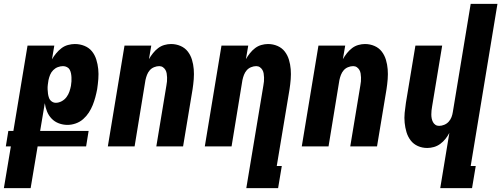

<svg xmlns="http://www.w3.org/2000/svg" viewBox="-56 -755 2585 990"><path d="M-36 215 0 0H-26L-13 -80H13L86 -520H224L212 -449Q221 -465 233.5 -480Q246 -495 261 -506.5Q276 -518 294.5 -523Q313 -528 330 -528Q356 -528 379.5 -518.5Q403 -509 418 -490.5Q433 -472 440.5 -448Q448 -424 450.5 -399Q453 -374 451 -348Q449 -322 445 -295Q441 -274 435.5 -253.5Q430 -233 422 -213Q414 -193 402 -174.5Q390 -156 373 -141Q356 -126 334.5 -118.5Q313 -111 292 -111Q269 -111 247.5 -119Q226 -127 210.5 -143Q195 -159 186.5 -180Q178 -201 175 -223L151 -80H401L388 0H138L102 215ZM232 -225Q247 -225 262 -233Q277 -241 287 -254.5Q297 -268 302 -283Q307 -298 310 -313V-314Q312 -325 312.5 -335.5Q313 -346 312.5 -356.5Q312 -367 310 -377Q308 -387 303.5 -395.5Q299 -404 289.5 -409Q280 -414 269 -414Q256 -414 242.5 -409Q229 -404 218.5 -393.5Q208 -383 202.5 -369.5Q197 -356 194 -342Q192 -330 190.5 -318Q189 -306 189.5 -294.5Q190 -283 191.5 -271.5Q193 -260 197 -249.5Q201 -239 210.5 -232Q220 -225 232 -225Z M500 0 586 -520H724L712 -450Q721 -466 733 -481Q745 -496 759.5 -507Q774 -518 791.5 -523Q809 -528 826 -528Q852 -528 875 -518Q898 -508 912.5 -489Q927 -470 934 -446.5Q941 -423 943 -398Q945 -373 943 -347Q941 -321 937 -295L888 0H750L802 -314Q804 -325 805 -335Q806 -345 805.5 -355.5Q805 -366 803.5 -376Q802 -386 797 -394.5Q792 -403 784 -408.5Q776 -414 765 -414Q752 -414 738.5 -408.5Q725 -403 716 -392.5Q707 -382 702 -369Q697 -356 694 -342L638 0Z M1214 215 1302 -314Q1304 -325 1305 -335Q1306 -345 1305.5 -355.5Q1305 -366 1303.5 -376Q1302 -386 1297 -394.5Q1292 -403 1284 -408.5Q1276 -414 1265 -414Q1252 -414 1238.5 -408.5Q1225 -403 1216 -392.5Q1207 -382 1202 -369Q1197 -356 1194 -342L1138 0H1000L1086 -520H1224L1212 -450Q1221 -466 1233 -481Q1245 -496 1259.5 -507Q1274 -518 1291.5 -523Q1309 -528 1326 -528Q1352 -528 1375 -518Q1398 -508 1412.5 -489Q1427 -470 1434 -446.5Q1441 -423 1443 -398Q1445 -373 1443 -347Q1441 -321 1437 -295L1371 101H1397L1378 215Z M1500 0 1586 -520H1724L1712 -450Q1721 -466 1733 -481Q1745 -496 1759.5 -507Q1774 -518 1791.5 -523Q1809 -528 1826 -528Q1852 -528 1875 -518Q1898 -508 1912.5 -489Q1927 -470 1934 -446.5Q1941 -423 1943 -398Q1945 -373 1943 -347Q1941 -321 1937 -295L1888 0H1750L1802 -314Q1804 -325 1805 -335Q1806 -345 1805.5 -355.5Q1805 -366 1803.5 -376Q1802 -386 1797 -394.5Q1792 -403 1784 -408.5Q1776 -414 1765 -414Q1752 -414 1738.5 -408.5Q1725 -403 1716 -392.5Q1707 -382 1702 -369Q1697 -356 1694 -342L1638 0Z M2214 215 2261 -70Q2253 -54 2241 -39Q2229 -24 2214 -13Q2199 -2 2181.5 3Q2164 8 2147 8Q2121 8 2098.5 -2Q2076 -12 2061.5 -31Q2047 -50 2040 -73.5Q2033 -97 2030.5 -122Q2028 -147 2030.5 -173Q2033 -199 2037 -225L2086 -520H2224L2172 -206Q2170 -195 2169 -185Q2168 -175 2168 -164.5Q2168 -154 2170 -144Q2172 -134 2176.5 -125.5Q2181 -117 2189 -111.5Q2197 -106 2208 -106Q2221 -106 2234.5 -111.5Q2248 -117 2257.5 -127.5Q2267 -138 2272 -151Q2277 -164 2279 -178L2371 -735H2509L2371 101H2397L2378 215Z"/></svg>

Font: Iosevka Heavy
Style: Italic
Weight: 900
Italic angle: -9°
Monospace: yes
Designer: Belleve Invis
Foundry: Belleve Invis
Version: Version 32.5.0; ttfautohint (v1.8.4)